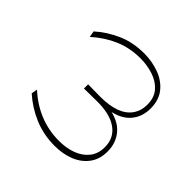

<svg xmlns="http://www.w3.org/2000/svg" viewBox="-74 -624 842 842"><g transform="rotate(-45 347.5 -203.0)"><path d="M211 5Q163 5 130 -19.5Q97 -44 80.5 -85Q64 -126 64 -177Q64 -246 89 -305Q114 -364 156 -411L184 -406Q139 -357 116 -300Q93 -243 93 -179Q93 -134 106.5 -97.5Q120 -61 147.5 -39Q175 -17 216 -17Q273 -17 304 -61Q335 -105 334 -186L333 -264H359L358 -187Q358 -132 372 -94Q386 -56 414 -36.5Q442 -17 479 -17Q523 -17 550 -40.5Q577 -64 589.5 -102Q602 -140 602 -182Q602 -247 578.5 -302Q555 -357 511 -406L540 -411Q578 -369 603.5 -312.5Q629 -256 629 -185Q629 -137 613 -93Q597 -49 563.5 -22Q530 5 478 5Q422 5 385.5 -29.5Q349 -64 341 -134H351Q342 -63 304 -29Q266 5 211 5Z"/></g></svg>

Font: Ysabeau Office Thin
Style: Regular
Weight: 250
Designer: Christian Thalmann (Catharsis Fonts)
Version: Version 2.001;gftools[0.9.30]; featfreeze: tnum,lnum,ss02